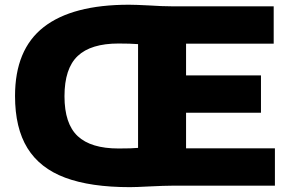

<svg xmlns="http://www.w3.org/2000/svg" viewBox="-20 -766 1194 792"><path d="M1114 -154V0H688Q659 0 597 3Q540 6 516 6Q353.5 6 249 -33Q144.5 -72 93.2 -155Q42 -238 42 -370Q42 -562 160.2 -654.2Q278.5 -746.5 512 -746.5Q538.5 -746.5 596.5 -743.5Q649 -740 686.5 -740H1109V-586H747.5V-455H1056.5V-301H747.5V-154ZM549.5 -584Q516.5 -586.5 469 -586.5Q355 -586.5 300.5 -535Q246 -483.5 246 -369Q246 -255.5 300.5 -204.5Q355 -153.5 469 -153.5Q525 -153.5 549.5 -156Z"/></svg>

Font: Encode Sans Semi Expanded ExBd
Style: Regular
Weight: 800
Width: 6
Designer: Multiple Designers
Foundry: Impallari Type
Version: Version 2.000